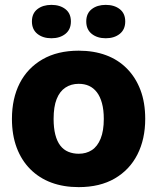

<svg xmlns="http://www.w3.org/2000/svg" viewBox="-20 -758 645 788"><path d="M303 10Q241 10 191 -8.5Q141 -27 104.5 -63.5Q68 -100 48.5 -152Q29 -204 29 -270Q29 -354 61 -416.5Q93 -479 154.5 -514.5Q216 -550 303 -550Q365 -550 415 -531.5Q465 -513 501 -476.5Q537 -440 556.5 -388.5Q576 -337 576 -270Q576 -187 544 -124Q512 -61 451 -25.5Q390 10 303 10ZM303 -127Q334 -127 357 -142Q380 -157 393 -189Q406 -221 406 -270Q406 -307 398.5 -334.5Q391 -362 377.5 -379.5Q364 -397 345.5 -405.5Q327 -414 303 -414Q272 -414 248.5 -398.5Q225 -383 212.5 -351.5Q200 -320 200 -270Q200 -233 207 -205.5Q214 -178 227.5 -160.5Q241 -143 260.5 -135Q280 -127 303 -127ZM414 -601Q379 -601 356.5 -619Q334 -637 334 -670Q334 -703 356.5 -720.5Q379 -738 414 -738Q449 -738 471.5 -720.5Q494 -703 494 -670Q494 -637 471.5 -619Q449 -601 414 -601ZM191 -601Q156 -601 133.5 -619Q111 -637 111 -670Q111 -703 133.5 -720.5Q156 -738 191 -738Q226 -738 248.5 -720.5Q271 -703 271 -670Q271 -637 248.5 -619Q226 -601 191 -601Z"/></svg>

Font: Mona Sans ExtraLight ExtraBold
Style: Regular
Weight: 800
Version: Version 2.000